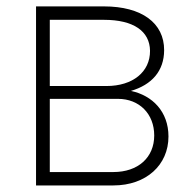

<svg xmlns="http://www.w3.org/2000/svg" viewBox="-20 -565 594 585"><path d="M89.8 0H325.3C425.8 0 493.3 -62.5 493.3 -149.1C493.3 -224.8 444.6 -274.1 378.9 -288C442.5 -306.8 479.8 -348.4 480.1 -411.9C480.5 -495 411.6 -545.5 296.9 -545.5H89.8ZM131.7 -40.8V-263.8H339.5C404.5 -263.8 449.9 -218 449.9 -152.3C449.9 -84.9 400.6 -40.8 325.3 -40.8ZM131.7 -302.9V-504.6H296.9C386 -504.6 436.4 -470.5 437.1 -410.2C437.5 -345.9 384.6 -302.9 304.3 -302.9Z"/></svg>

Font: Karasuma Gothic
Style: Thin
Weight: 200
Designer: Rasmus Andersson / Ryoko Ishizuka
Foundry: rsms
Version: Version 1.00